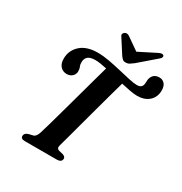

<svg xmlns="http://www.w3.org/2000/svg" viewBox="-205 -1060 1147 1210"><g transform="rotate(30 368.5 -454.5)"><path d="M353.5 -87.5Q349.5 -73 353.2 -65.8Q357 -58.5 366.5 -56L399 -48Q419 -39.5 417.5 -25.5Q416 0 381 0H149Q119 0 119.5 -22Q120 -41.5 145.5 -50L177 -57.5Q197 -61.5 208.5 -97Q216.5 -122 231.2 -174Q246 -226 264.2 -292.2Q282.5 -358.5 301.5 -427.2Q320.5 -496 336.8 -555.8Q353 -615.5 364 -653Q339 -658.5 317.5 -661.8Q296 -665 280 -665Q243.5 -665 227 -651.2Q210.5 -637.5 210 -612Q209 -594 215 -581Q221 -568 221 -549.5Q221 -528 205.5 -513Q190 -498 165 -498Q135.5 -498.5 117.8 -519.5Q100 -540.5 101.5 -578Q103 -635 146.5 -674Q190 -713 271 -713Q309 -713 354.2 -704.8Q399.5 -696.5 444.2 -685.8Q489 -675 525.8 -667Q562.5 -659 583.5 -659Q615.5 -659 622.5 -683Q625 -692 625 -701.5Q625 -711 626 -721.5Q629.5 -743.5 643.5 -757.8Q657.5 -772 685 -772Q707.5 -772 722.2 -755.5Q737 -739 737 -707.5Q736.5 -658.5 704.2 -629.8Q672 -601 618 -601Q596.5 -601 565.5 -606.8Q534.5 -612.5 499.5 -620.5Q488 -581 471.8 -521.8Q455.5 -462.5 437.5 -396.2Q419.5 -330 402.5 -267.2Q385.5 -204.5 372.5 -156.5Q359.5 -108.5 353.5 -87.5ZM504 -772Q489 -760.5 477.5 -753.5Q466 -746.5 451.5 -746.5Q436.5 -746.5 428.8 -753.5Q421 -760.5 412.5 -772L346 -875.5Q339.5 -884.5 342.5 -892.5Q345.5 -900.5 352 -904.5Q368 -915 386.5 -902L476 -839.5L599.5 -902Q625 -915 635.5 -904.5Q639 -900.5 637.2 -892.5Q635.5 -884.5 624 -875.5Z"/></g></svg>

Font: Fraunces 9pt SemiBold
Style: Italic
Weight: 600
Italic angle: -16°
Version: Version 1.000;[b76b70a41]